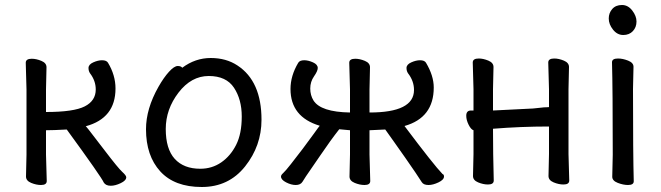

<svg xmlns="http://www.w3.org/2000/svg" viewBox="-20 -724 2643 768"><path d="M423 19Q403 19 395 6Q387 -14 247 -206Q193 -203 164 -203V-106L167 0Q167 16 144 16Q125 16 104.5 7.5Q84 -1 84 -18L86 -106V-366L83 -473Q83 -489 107 -489Q125 -489 145.5 -480.5Q166 -472 166 -455L164 -366V-276Q275 -276 319 -298.5Q363 -321 363 -366Q363 -401 340 -431Q334 -440 334 -452Q334 -466 353 -474.5Q372 -483 388 -483Q406 -483 412 -473Q442 -423 442 -370Q442 -251 323 -219L322 -220Q323 -220 335 -205Q347 -190 400 -120.5Q453 -51 469 -36.5Q485 -22 485 -15Q485 -2 463 8.5Q441 19 423 19Z M787 24Q678 24 621 -38.5Q564 -101 564 -207Q564 -289 614 -377Q635 -414 656 -437Q677 -460 691 -460Q704 -460 709 -453Q761 -492 823 -492Q885 -492 930 -462Q1026 -399 1026 -245Q1026 -141 960.5 -58.5Q895 24 787 24ZM781 -49Q828 -49 865 -74.5Q902 -100 924.5 -144.5Q947 -189 947 -258Q947 -326 916 -373Q885 -420 815 -420Q745 -420 694 -353.5Q643 -287 643 -208Q643 -128 679 -88.5Q715 -49 781 -49Z M1163 16Q1145 16 1124.5 5.5Q1104 -5 1104 -18Q1104 -24 1112.5 -31.5Q1121 -39 1143.5 -67.5Q1166 -96 1191 -129Q1216 -162 1236 -190Q1256 -218 1259 -221Q1142 -256 1142 -368Q1142 -421 1173 -473Q1179 -483 1197 -483Q1213 -483 1232 -474.5Q1251 -466 1251 -452Q1251 -440 1236 -418.5Q1221 -397 1221 -370Q1221 -343 1234 -322Q1263 -276 1380 -274V-366L1377 -473Q1377 -489 1401 -489Q1419 -489 1439.5 -480.5Q1460 -472 1460 -455L1458 -366V-274Q1636 -274 1636 -364Q1636 -400 1612 -431Q1606 -440 1606 -452Q1606 -466 1625 -474.5Q1644 -483 1660 -483Q1678 -483 1684 -473Q1715 -421 1715 -374Q1715 -253 1598 -220Q1716 -63 1750 -28Q1756 -26 1756 -18Q1756 -5 1734 5.5Q1712 16 1694 16Q1674 16 1667 4.5Q1660 -7 1642 -33.5Q1624 -60 1601 -93Q1578 -126 1555.5 -157.5Q1533 -189 1521 -206L1458 -203V-106L1461 0Q1461 16 1438 16Q1419 16 1398.5 7.5Q1378 -1 1378 -18L1380 -106V-203L1337 -207Q1303 -164 1261 -102Q1219 -40 1204 -19L1190 3Q1182 16 1163 16Z M1932 14Q1913 14 1892.5 5.5Q1872 -3 1872 -20L1874 -108V-203Q1864 -206 1854.5 -225Q1845 -244 1845 -261Q1845 -282 1864 -282H1874V-367L1871 -474Q1871 -490 1895 -490Q1913 -490 1933.5 -481.5Q1954 -473 1954 -456L1952 -367V-282L2112 -290Q2126 -291 2141 -293Q2156 -295 2166 -295Q2176 -295 2176 -296V-367L2173 -474Q2173 -490 2197 -490Q2215 -490 2235.5 -481.5Q2256 -473 2256 -456L2254 -367V-108L2257 -2Q2257 14 2234 14Q2215 14 2194.5 5.5Q2174 -3 2174 -20L2176 -108V-218Q2063 -218 1952 -209Q1952 -109 1955 -2Q1955 14 1932 14Z M2492 16Q2473 16 2451 7.5Q2429 -1 2429 -17L2431 -105Q2431 -368 2428 -475Q2428 -490 2452 -490Q2471 -490 2492.5 -481.5Q2514 -473 2514 -457L2512 -368Q2512 -105 2515 1Q2515 16 2492 16ZM2526 -638Q2526 -615 2511.5 -599.5Q2497 -584 2473 -584Q2449 -584 2432 -605.5Q2415 -627 2415 -650Q2415 -672 2429 -688Q2443 -704 2468 -704Q2492 -704 2509 -682Q2526 -660 2526 -638Z"/></svg>

Font: LXGW WenKai TC
Style: Bold
Weight: 700
Designer: LXGW / Fontworks Inc.
Foundry: LXGW / Fontworks Inc.
Version: Version 1.330;April 28, 2024